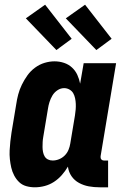

<svg xmlns="http://www.w3.org/2000/svg" viewBox="-20 -789 540 817"><path d="M128 8Q109 8 91.5 3Q74 -2 61.5 -14Q49 -26 40.5 -42Q32 -58 28 -75.5Q24 -93 22 -111.5Q20 -130 21 -149Q22 -168 24 -187Q26 -206 29 -225L49 -345Q52 -366 57.5 -387Q63 -408 73 -428.5Q83 -449 96.5 -468Q110 -487 129 -501Q148 -515 169.5 -521.5Q191 -528 212 -528Q233 -528 252.5 -521.5Q272 -515 286.5 -501.5Q301 -488 309 -470.5Q317 -453 321 -433L336 -520H474L408 -124Q407 -116 411 -111Q415 -106 423 -106H440V8H404Q380 8 358 4Q336 0 316.5 -10.5Q297 -21 284.5 -39Q272 -57 269 -80Q258 -61 243 -44Q228 -27 209.5 -15Q191 -3 170 2.5Q149 8 128 8ZM204 -106Q218 -106 231.5 -111.5Q245 -117 255.5 -127.5Q266 -138 271.5 -151.5Q277 -165 279 -178L299 -298Q301 -311 302 -323Q303 -335 302.5 -347Q302 -359 299.5 -371Q297 -383 291.5 -392.5Q286 -402 275.5 -408Q265 -414 253 -414Q238 -414 224.5 -405Q211 -396 203 -382.5Q195 -369 190.5 -354.5Q186 -340 184 -326L164 -206Q162 -195 161.5 -184.5Q161 -174 161 -163.5Q161 -153 163 -142.5Q165 -132 170 -123.5Q175 -115 184 -110.5Q193 -106 204 -106ZM390 -576 260 -711 342 -769 455 -624ZM220 -576 90 -711 172 -769 285 -624Z"/></svg>

Font: Iosevka Curly Heavy
Style: Italic
Weight: 900
Italic angle: -9°
Monospace: yes
Designer: Belleve Invis
Foundry: Belleve Invis
Version: Version 22.1.2; ttfautohint (v1.8.4)